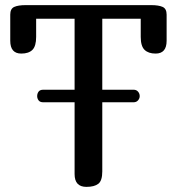

<svg xmlns="http://www.w3.org/2000/svg" viewBox="-20 -729 690 749"><path d="M379 -656V-60Q379 -24 363.5 -12Q348 0 317 0Q271 0 271 -50V-656H121V-585Q121 -549 106.5 -534.5Q92 -520 63 -520Q20 -520 20 -570V-672Q20 -695 35.5 -702Q51 -709 80 -709H570Q599 -709 614.5 -702Q630 -695 630 -672V-570Q630 -520 587 -520Q559 -520 544 -534.5Q529 -549 529 -585V-656ZM149 -330Q136 -330 130.5 -337.5Q125 -345 125 -354Q125 -364 130.5 -371.5Q136 -379 149 -379H501Q512 -379 518.5 -371.5Q525 -364 525 -354Q525 -345 518.5 -337.5Q512 -330 501 -330Z"/></svg>

Font: Marmelad
Style: Regular
Weight: 400
Designer: Manvel Shmavonyan
Foundry: Cyreal
Version: Version 1.110; ttfautohint (v1.8.4.7-5d5b)